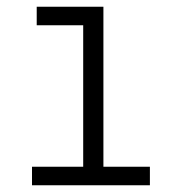

<svg xmlns="http://www.w3.org/2000/svg" viewBox="-20 -550 540 570"><path d="M75 0V-55H227V-475H89V-530H287V-55H425V0Z"/></svg>

Font: Iosevka Slab Light
Style: Regular
Weight: 300
Monospace: yes
Designer: Belleve Invis
Foundry: Belleve Invis
Version: Version 11.1.0; ttfautohint (v1.8.3)